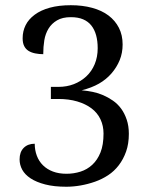

<svg xmlns="http://www.w3.org/2000/svg" viewBox="-20 -707 570 737"><path d="M235.4 -40Q263.2 -40 288.8 -48.1Q314.5 -56.2 334.2 -74.5Q354 -92.8 365.7 -121.8Q377.4 -150.9 377.4 -194.3Q377.4 -224.1 365.7 -249Q354 -273.9 331.3 -291Q308.6 -308.1 276.4 -317.6Q244.1 -327.1 204.1 -327.1H175.3V-373.5H204.1Q236.3 -373.5 263.4 -384Q290.5 -394.5 311.3 -413.8Q332 -433.1 343.5 -460.7Q355 -488.3 355 -522Q355 -549.8 348.9 -571.8Q342.8 -593.8 330.6 -609.1Q318.4 -624.5 299.1 -632.8Q279.8 -641.1 252 -641.1Q219.7 -641.1 199 -628.9Q178.2 -616.7 166.3 -597.2Q154.3 -577.6 150.1 -552.5Q146 -527.3 146 -499Q130.4 -499 115.5 -502Q100.6 -504.9 89.6 -511.7Q78.6 -518.6 72.8 -530.3Q66.9 -542 66.9 -560.1Q66.9 -587.4 78.4 -610.4Q89.8 -633.3 113.3 -650.6Q136.7 -668 171.4 -677.5Q206.1 -687 252 -687Q296.4 -687 333.5 -677Q370.6 -667 396.5 -647.5Q422.4 -627.9 436.5 -600.1Q450.7 -572.3 450.7 -536.1Q450.7 -503.9 439.5 -476.3Q428.2 -448.7 408 -425.3Q387.7 -401.9 359.9 -386Q332 -370.1 293.5 -360.4Q316.4 -358.4 336.4 -354.2Q356.4 -350.1 375.7 -341.8Q395 -333.5 413.1 -321Q431.2 -308.6 444.6 -290.5Q458 -272.5 466.3 -248Q474.6 -223.6 474.6 -193.4Q474.6 -155.3 464.1 -125.5Q453.6 -95.7 436 -72.8Q418.5 -49.8 395 -34.4Q371.6 -19 344.5 -9.5Q317.4 0 289.3 4.9Q261.2 9.8 234.4 9.8Q187.5 9.8 153.6 1Q119.6 -7.8 97.7 -22.2Q75.7 -36.6 65.4 -55.4Q55.2 -74.2 55.2 -95.2Q55.2 -123.5 71 -139.4Q86.9 -155.3 113.3 -155.3Q113.3 -130.9 121.3 -109.4Q129.4 -87.9 145 -72.5Q160.6 -57.1 183.1 -48.6Q205.6 -40 235.4 -40Z"/></svg>

Font: MUA Office
Style: Regular
Weight: 400
Designer: Khon Soe Zaw Thu
Foundry: Myanmar Unicode
Version: Version 2.10 June 24, 2017